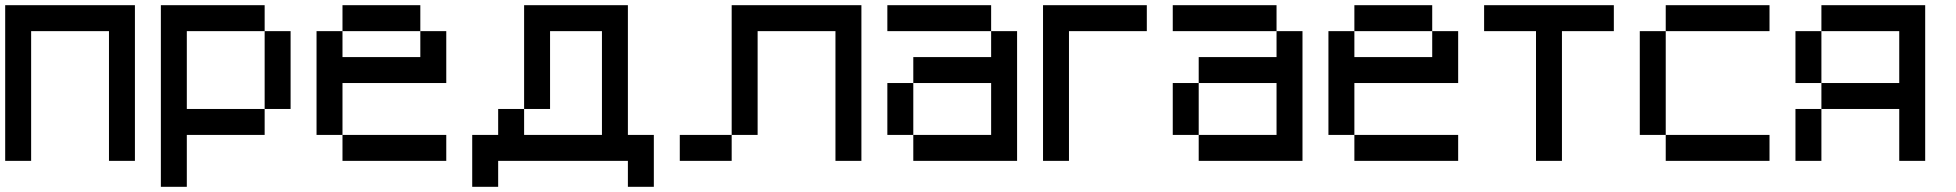

<svg xmlns="http://www.w3.org/2000/svg" viewBox="-20 -620 7540 740"><path d="M0 0V-600H500V0H400V-500H100V0Z M600 100V-600H1000V-500H700V-200H1000V-100H700V100ZM1000 -200V-500H1100V-200Z M1200 -100V-500H1300V-400H1600V-500H1700V-300H1300V-100ZM1300 -100H1700V0H1300ZM1300 -500V-600H1600V-500Z M1800 -100H1900V-200H2000V-100H2300V-500H2100V-200H2000V-600H2400V-100H2500V100H2400V0H1900V100H1800Z M2600 0V-100H2800V0ZM2800 -100V-600H3300V0H3200V-500H2900V-100Z M3400 -100V-300H3500V-100ZM3400 -500V-600H3800V-500ZM3500 -100H3800V-300H3500V-400H3800V-500H3900V0H3500Z M4000 0V-600H4400V-500H4100V0Z M4500 -100V-300H4600V-100ZM4500 -500V-600H4900V-500ZM4600 -100H4900V-300H4600V-400H4900V-500H5000V0H4600Z M5100 -100V-500H5200V-400H5500V-500H5600V-300H5200V-100ZM5200 -100H5600V0H5200ZM5200 -500V-600H5500V-500Z M5700 -500V-600H6200V-500H6000V0H5900V-500Z M6300 -100V-500H6400V-100ZM6400 -100H6800V0H6400ZM6400 -500V-600H6800V-500Z M6900 -200H7000V0H6900ZM6900 -500H7000V-300H6900ZM7000 -200V-300H7300V-500H7000V-600H7400V0H7300V-200Z"/></svg>

Font: Galmuri9 Regular
Style: Regular
Weight: 400
Designer: Lee Minseo (quiple)
Version: Version 2.399;hotconv 1.1.1;makeotfexe 2.6.0 DEVELOPMENT